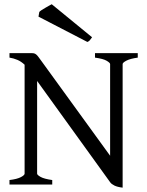

<svg xmlns="http://www.w3.org/2000/svg" viewBox="-20 -864 689 899"><path d="M24.4 0V-21Q60.5 -25.4 77.9 -34.7Q95.2 -43.9 95.2 -50.8V-561Q79.1 -576.2 61.3 -583.7Q43.5 -591.3 24.4 -594.2V-615.2H127.9Q135.3 -615.2 139.9 -614Q144.5 -612.8 149.4 -608.9Q154.3 -605 159.9 -597.4Q165.5 -589.8 174.8 -577.1L495.6 -134.8V-564Q495.6 -569.8 479.7 -579.3Q463.9 -588.9 424.8 -594.2V-615.2H625V-594.2Q589.8 -589.4 572 -580.1Q554.2 -570.8 554.2 -564V14.6Q529.8 11.7 515.9 4.9Q502 -2 496.1 -10.3L153.8 -484.9V-50.8Q153.8 -44.9 170.2 -35.6Q186.5 -26.4 224.6 -21V0ZM411.1 -689.5Q404.3 -680.2 400.6 -675.5Q397 -670.9 389.2 -667.5L160.2 -786.1L164.1 -808.1Q167.5 -812 175 -816.9Q182.6 -821.8 191.4 -826.9Q200.2 -832 208.5 -836.7Q216.8 -841.3 222.2 -844.2Z"/></svg>

Font: Gentium Plus Am
Style: Regular
Weight: 400
Designer: J. Victor Gaultney, Annie Olsen, Iska Routamaa, Becca Hirsbrunner
Foundry: SIL International
Version: Version 5.000